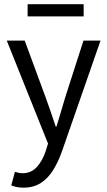

<svg xmlns="http://www.w3.org/2000/svg" viewBox="-20 -678 507 908"><path d="M90.3 209.5Q73.5 209.5 59.3 206.5Q45.2 203.5 33.2 198.8L50.6 134.7Q60.1 137.7 69.1 139.5Q78.1 141.2 86.4 141.2Q127.7 141.2 154.6 111.4Q181.4 81.6 196 36.9L207.1 1L12 -486.1H96.8L196 -217Q207.6 -185.5 219.7 -149.9Q231.8 -114.3 243.3 -80H247.3Q257.9 -113.5 268.2 -149.2Q278.6 -184.8 288.2 -217L374.8 -486.1H455.4L272.3 40Q255.1 88.1 231.3 126.5Q207.5 165 173.2 187.2Q139 209.5 90.3 209.5ZM110.6 -600.6V-658.1H375.6V-600.6Z"/></svg>

Font: Source Sans 3
Style: Regular
Weight: 200
Designer: Paul D. Hunt
Foundry: Adobe
Version: Version 3.046;hotconv 1.0.118;makeotfexe 2.5.65603